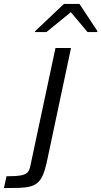

<svg xmlns="http://www.w3.org/2000/svg" viewBox="-124 -754 515 976"><path d="M-104 202 -91 142Q-42 142 -17.5 137.5Q7 133 17 121Q27 109 31 86L158 -510H237L113 74Q104 113 93.5 137Q83 161 67.5 174.5Q52 188 29 194Q6 200 -26.5 201Q-59 202 -104 202ZM54 -591 55 -596 201 -734H280L371 -596L370 -591H321L236 -692L112 -591Z"/></svg>

Font: Saira Expanded
Style: Italic
Weight: 400
Width: 7
Italic angle: -12°
Designer: Hector Gatti with collaboration of the Omnibus-Type team
Foundry: Omnibus-Type
Version: Version 1.101